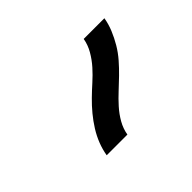

<svg xmlns="http://www.w3.org/2000/svg" viewBox="-72 -929 643 643"><g transform="rotate(-45 250.0 -607.0)"><path d="M135 -442Q139 -466 148 -489Q157 -512 170.5 -533.5Q184 -555 200.5 -575Q217 -595 235.5 -613Q254 -631 273 -648Q292 -665 309 -684Q326 -703 339 -725.5Q352 -748 356 -772H454Q450 -748 440.5 -725Q431 -702 418 -680Q405 -658 388 -638.5Q371 -619 352.5 -601Q334 -583 315.5 -566Q297 -549 279.5 -529.5Q262 -510 249.5 -488Q237 -466 233 -442Z"/></g></svg>

Font: Iosevka
Style: Bold Italic
Weight: 700
Italic angle: -9°
Monospace: yes
Designer: Belleve Invis
Foundry: Belleve Invis
Version: Version 32.5.0; ttfautohint (v1.8.4)